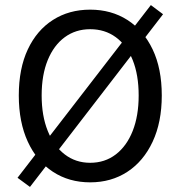

<svg xmlns="http://www.w3.org/2000/svg" viewBox="-20 -706 706 756"><path d="M98 30 49 -6 574 -686 622 -650ZM335 12Q252 12 188.5 -29.5Q125 -71 89.5 -148Q54 -225 54 -330Q54 -436 89.5 -511.5Q125 -587 188.5 -627.5Q252 -668 335 -668Q418 -668 481.5 -627.5Q545 -587 581 -511.5Q617 -436 617 -330Q617 -225 581 -148Q545 -71 481.5 -29.5Q418 12 335 12ZM335 -65Q393 -65 436 -98Q479 -131 502.5 -190.5Q526 -250 526 -330Q526 -411 502.5 -469.5Q479 -528 436 -559.5Q393 -591 335 -591Q278 -591 235 -559.5Q192 -528 168 -469.5Q144 -411 144 -330Q144 -250 168 -190.5Q192 -131 235 -98Q278 -65 335 -65Z"/></svg>

Font: Assistant Medium
Style: Regular
Weight: 500
Designer: Hebrew By Ben Nathan, Latin by Paul Hunt
Version: Version 3.000